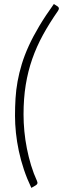

<svg xmlns="http://www.w3.org/2000/svg" viewBox="-20 -782 306 934"><path d="M94.5 -225Q94.5 -185.5 98.5 -143.5Q102.5 -101.5 110.8 -59.8Q119 -18 131.2 22.2Q143.5 62.5 160 98.5Q164 107 161.2 112Q158.5 117 154 119.5L132.5 132Q111.5 88 96.2 42.5Q81 -3 71.5 -47.8Q62 -92.5 57.5 -135.8Q53 -179 53 -219Q53 -262 55.5 -303.2Q58 -344.5 65.5 -386Q73 -427.5 86 -470.2Q99 -513 120 -559Q141 -605 171 -655.2Q201 -705.5 242 -762.5L261.5 -750Q265 -747.5 266.2 -742.5Q267.5 -737.5 262 -729Q220.5 -669.5 189.2 -612.5Q158 -555.5 137 -495.5Q116 -435.5 105.2 -369.2Q94.5 -303 94.5 -225Z"/></svg>

Font: Lato Light
Style: Italic
Weight: 300
Italic angle: -7°
Designer: Lukasz Dziedzic
Foundry: tyPoland Lukasz Dziedzic
Version: Version 2.007; 2014-02-27